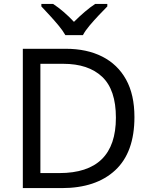

<svg xmlns="http://www.w3.org/2000/svg" viewBox="-20 -964 770 984"><path d="M669 -364Q669 -183 570.5 -91.5Q472 0 296 0H97V-714H317Q425 -714 504 -674Q583 -634 626 -556.5Q669 -479 669 -364ZM574 -361Q574 -504 503.5 -570.5Q433 -637 304 -637H187V-77H284Q574 -77 574 -361ZM315 -784Q302 -807 280 -833.5Q258 -860 234 -886Q210 -912 192 -931V-944H252Q278 -927 306 -903Q334 -879 359 -852Q386 -879 414 -903Q442 -927 468 -944H530V-931Q511 -912 486.5 -886Q462 -860 439.5 -833.5Q417 -807 405 -784Z"/></svg>

Font: Noto Sans Tifinagh Ahaggar
Style: Regular
Weight: 400
Designer: JamraPatel
Foundry: JamraPatel LLC
Version: Version 2.006; ttfautohint (v1.8.4.7-5d5b)